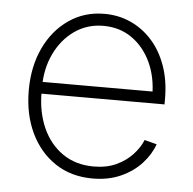

<svg xmlns="http://www.w3.org/2000/svg" viewBox="-45 -589 647 645"><g transform="rotate(5 278.5 -266.5)"><path d="M290 10.7Q217.3 10.7 163.6 -25.1Q109.9 -61 80.3 -123.5Q50.8 -186 50.8 -266.1Q50.8 -346.2 80.3 -408.9Q109.9 -471.7 162.4 -507.8Q214.8 -543.9 282.2 -543.9Q330.1 -543.9 371.3 -525.1Q412.6 -506.3 443.6 -471.4Q474.6 -436.5 491.9 -387.5Q509.3 -338.4 509.3 -277.3V-258.3H76.7V-297.9H484.9L465.8 -283.7Q465.8 -346.7 442.6 -396.2Q419.4 -445.8 378.2 -474.6Q336.9 -503.4 282.2 -503.4Q228 -503.4 185.5 -473.9Q143.1 -444.3 118.7 -393.8Q94.2 -343.3 94.2 -279.3V-263.2Q94.2 -195.8 117.9 -143.1Q141.6 -90.3 185.5 -60.1Q229.5 -29.8 290 -29.8Q333.5 -29.8 366.2 -44.9Q398.9 -60.1 420.9 -84Q442.9 -107.9 453.1 -133.3L494.6 -122.6Q482.4 -87.9 454.6 -57.4Q426.8 -26.9 385 -8.1Q343.3 10.7 290 10.7Z"/></g></svg>

Font: Inter 20pt ExtraLight
Style: Regular
Weight: 250
Version: Version 4.001;git-66647c0bb